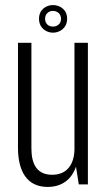

<svg xmlns="http://www.w3.org/2000/svg" viewBox="-20 -728 426 758"><path d="M189 -708C162 -708 134 -690 134 -654C134 -618 162 -599 189 -599C217 -599 245 -618 245 -654C245 -690 217 -708 189 -708ZM189 -685C205 -685 221 -674 221 -654C221 -633 205 -623 189 -623C173 -623 158 -633 158 -654C158 -674 173 -685 189 -685ZM327 0V-559H274V-136C272 -77 243 -38 186 -38C126 -38 104 -80 104 -142V-559H51V-145C51 -54 85 10 168 10C226 10 263 -21 280 -70L291 0Z"/></svg>

Font: Modon Arabic
Style: Regular
Weight: 400
Designer: Ahmedzaza
Foundry: Ahmedzaza
Version: Version 2.010